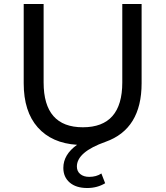

<svg xmlns="http://www.w3.org/2000/svg" viewBox="-20 -720 831 964"><path d="M594 -306V-700H691V-302Q691 -72 510 -8Q366 43 366 116Q366 140 383 154Q400 168 428 168Q464 168 489 151L508 200Q468 224 418 224Q362 224 330 196.5Q298 169 298 123Q298 56 367 7Q240 -1 169.5 -80.5Q99 -160 99 -302V-700H199V-306Q199 -81 396 -81Q594 -81 594 -306Z"/></svg>

Font: false
Style: Regular
Weight: 500
Designer: Julieta Ulanovsky
Foundry: Julieta Ulanovsky
Version: Version 7.222;hotconv 1.0.109;makeotfexe 2.5.65596